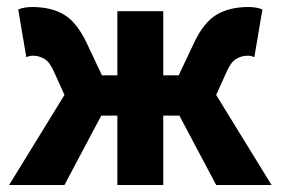

<svg xmlns="http://www.w3.org/2000/svg" viewBox="-20 -528 801 548"><path d="M6 0 164 -257 136 -319Q123 -350 107.5 -359.5Q92 -369 74 -369Q69 -369 64.5 -368Q60 -367 55 -365L32 -501Q49 -508 72 -508Q126 -508 163 -486Q200 -464 228 -404L271 -313H315V-496H446V-313H490L533 -404Q561 -464 598 -486Q635 -508 689 -508Q712 -508 729 -501L706 -365Q701 -367 696.5 -368Q692 -369 687 -369Q669 -369 653.5 -359.5Q638 -350 625 -319L597 -257L755 0H597L492 -198H446V0H315V-198H269L164 0Z"/></svg>

Font: hySource Sans Pro
Style: Bold
Weight: 700
Designer: Paul D. Hunt
Foundry: Adobe Systems Incorporated
Version: Version 2.021;PS 2.000;hotconv 1.0.86;makeotf.lib2.5.63406